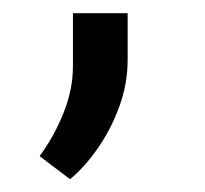

<svg xmlns="http://www.w3.org/2000/svg" viewBox="-20 -127 313 293"><path d="M86.9 146.5 40.5 111.3Q63.5 79.6 77.4 44.2Q91.3 8.8 91.3 -25.4V-106.9H174.8V-36.1Q174.8 1 161.9 36.1Q148.9 71.3 128.7 100.1Q108.4 128.9 86.9 146.5Z"/></svg>

Font: Vazir UI
Style: Regular-UI
Weight: 400
Designer: Saber Rastikerdar
Foundry: Saber Rastikerdar
Version: Version 30.1.0